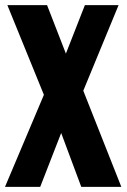

<svg xmlns="http://www.w3.org/2000/svg" viewBox="-20 -731 495 751"><path d="M-0.5 0H137.2L256.8 -307.1H277.3L443.8 -710.9H312L198.2 -420.4H177.2ZM8.8 -710.9 170.9 -313H181.2L297.9 0H454.6L289.6 -417H278.3L164.1 -710.9Z"/></svg>

Font: Roboto Flex
Style: wght 700 wdth 25 opsz 34 GRAD 0.00 slnt 0.00 XTRA 468 XOPQ 96 YOPQ 79 YTLC 514 YTUC 712 YTAS 750 YTDE -203.00 YTFI 738
Weight: 700
Width: 1
Designer: Berlow after Robertson
Foundry: Google
Version: Version 3.100